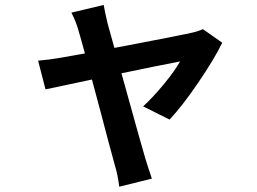

<svg xmlns="http://www.w3.org/2000/svg" viewBox="-20 -638 1017 759"><path d="M405.3 -545.4Q437.3 -431.9 468.5 -318.1Q544.9 -42.5 554.7 -11L565.7 23.9L580.3 68.1L451.4 100.1Q446 54.7 434.1 15.6Q405.5 -88.6 380.4 -185.5Q307.4 -460.7 289.6 -519.8Q280.3 -553 262.2 -588.1L389.9 -618.4Q393.6 -595.2 405.3 -545.4ZM650.4 -165.3 545.7 -217.5Q583.5 -251.7 627.4 -304.9Q671.4 -358.2 691.7 -395Q610.6 -379.9 450.7 -346.3Q290.8 -312.7 159.9 -284.7L130.6 -398.2Q178.7 -402.3 219.7 -409.7Q273.7 -418.5 476.6 -457Q679.4 -495.6 733.9 -507.6Q761.7 -513.2 782 -522.9L858.6 -469Q826.4 -403.3 763.4 -310.9Q700.4 -218.5 650.4 -165.3Z"/></svg>

Font: Min Sans VF VF
Style: Regular
Weight: 400
Designer: Jinseong-Kim, NotoSansCJK, Nunito
Foundry: Jinseong-Kim
Version: Version 1.420;Glyphs 3.1.2 (3151)